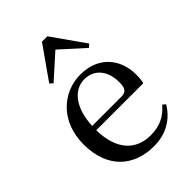

<svg xmlns="http://www.w3.org/2000/svg" viewBox="-238 -911 1030 1030"><g transform="rotate(-45 277.0 -396.0)"><path d="M307 15C399 15 469 -27 512 -99L495 -112C456 -65 406 -39 336 -39C229 -39 151 -108 148 -265H505C509 -281 511 -301 511 -325C511 -445 434 -537 299 -537C164 -537 46 -432 46 -260C46 -78 155 15 307 15ZM149 -297C155 -432 218 -504 296 -504C372 -504 418 -446 418 -360C418 -316 407 -297 370 -297ZM433 -605 450 -621 319 -807H278L147 -621L164 -605L299 -726Z"/></g></svg>

Font: Source Han Serif CN Medium
Style: Regular
Weight: 500
Designer: Ryoko NISHIZUKA 西塚涼子 (kana & ideographs); Frank Grießhammer (Latin, Greek & Cyrillic); Wenlong ZHANG 张文龙 (bopomofo); San
Foundry: Adobe
Version: Version 2.002;hotconv 1.1.0;makeotfexe 2.6.0